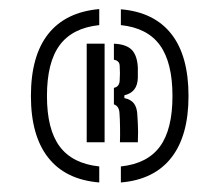

<svg xmlns="http://www.w3.org/2000/svg" viewBox="-20 -894 472 413"><path d="M193.5 -501.5Q121 -507.5 83.8 -554.8Q46.5 -602 46.5 -687.5Q46.5 -774 83.8 -821Q121 -868 193.5 -874.5V-840Q136 -834 108.5 -797Q81 -760 81 -687.5Q81 -615.5 108.5 -578.8Q136 -542 193.5 -536ZM166.5 -588V-800H205V-588ZM238 -588Q238.5 -604 238.2 -620.8Q238 -637.5 237 -651Q236 -666 225 -669.5V-705Q237.5 -707.5 237.5 -722.5Q238 -729.5 238 -736.5Q238 -743.5 237.5 -751.5Q237.5 -763.5 225 -765.5V-800Q251 -799 263 -787.2Q275 -775.5 276.5 -749Q276.5 -743 276.5 -738Q276.5 -733 276.5 -726.5Q276 -711 269 -701.8Q262 -692.5 247.5 -689V-683Q262 -680 268.5 -671Q275 -662 275.5 -645.5Q276 -637 276.5 -628.2Q277 -619.5 277 -609.8Q277 -600 276.5 -588ZM240 -501.5V-536Q297 -542 324 -578.8Q351 -615.5 351 -687.5Q351 -759.5 324 -796.8Q297 -834 240 -840V-874Q311.5 -868 348.5 -821Q385.5 -774 385.5 -687.5Q385.5 -602 348.5 -554.8Q311.5 -507.5 240 -501.5Z"/></svg>

Font: Big Shoulders Stencil Display Thin
Style: Bold
Weight: 700
Version: Version 2.001